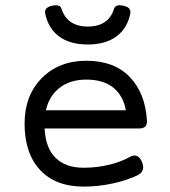

<svg xmlns="http://www.w3.org/2000/svg" viewBox="-20 -690 640 721"><path d="M72.3 -225.6Q72.3 -114.3 130.4 -51.8Q188.5 10.7 294.4 10.7Q349.1 10.7 402.8 -1Q456.5 -12.7 496.1 -31.7Q526.4 -46.4 514.2 -79.1Q507.8 -96.7 496.6 -103Q485.4 -109.4 470.2 -102.1Q436.5 -82.5 389.9 -71.3Q343.3 -60.1 294.4 -60.1Q226.1 -60.1 188.5 -97.4Q150.9 -134.8 147.5 -207.5H501Q517.6 -207.5 525.1 -214.6Q532.7 -221.7 531.7 -237.8Q525.9 -339.4 467.5 -400.6Q409.2 -461.9 304.2 -461.9Q201.7 -461.9 137 -396.7Q72.3 -331.5 72.3 -225.6ZM452.6 -275.9H152.3Q164.6 -330.1 204.1 -360.6Q243.7 -391.1 304.2 -391.1Q367.7 -391.1 405 -361.3Q442.4 -331.5 452.6 -275.9ZM408.7 -658.2Q387.7 -590.3 309.6 -590.3Q232.4 -590.3 210.4 -658.2Q205.1 -674.8 175.8 -668.5Q145 -662.1 149.9 -638.7Q161.1 -583.5 201.9 -553.2Q242.7 -522.9 309.6 -522.9Q376.5 -522.9 417.2 -553.2Q458 -583.5 469.2 -638.7Q474.1 -662.1 443.4 -668.5Q414.1 -674.8 408.7 -658.2Z"/></svg>

Font: Courier Prime Code
Style: Regular
Weight: 400
Designer: Alan Dague-Greene
Foundry: Quote-Unquote Apps
Version: Version 3.18